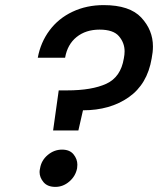

<svg xmlns="http://www.w3.org/2000/svg" viewBox="-20 -725 619 752"><path d="M386 -705Q488 -705 533.5 -656Q579 -607 579 -543Q579 -521 574 -496Q557 -395 484 -344Q411 -293 305 -293L287 -214H188L210 -371H243Q340 -371 396.5 -397Q453 -423 465 -496Q468 -511 468 -524Q468 -557 446 -583Q424 -609 370 -609Q316 -609 280 -580Q244 -551 235 -499H128Q139 -559 174 -606Q209 -653 264 -679Q319 -705 386 -705ZM197 7Q166 7 150.5 -11.5Q135 -30 135 -51Q135 -58 137 -66Q142 -97 167 -118Q192 -139 223 -139Q253 -139 268 -120.5Q283 -102 283 -80Q283 -73 282 -66Q276 -35 251.5 -14Q227 7 197 7Z"/></svg>

Font: Fz Poppins Med
Style: Italic
Weight: 500
Italic angle: -10°
Designer: Ninad Kale (Devanagari), Jonny Pinhorn (Latin)
Foundry: Indian Type Foundry
Version: Vit hóa bi Vntype.Com & FontZin.Com